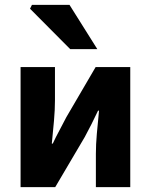

<svg xmlns="http://www.w3.org/2000/svg" viewBox="-20 -773 623 793"><path d="M65 0V-496H207V-358Q207 -320 203 -274.5Q199 -229 194 -180H198Q210 -206 226.5 -236.5Q243 -267 254 -289L375 -496H518V0H376V-138Q376 -176 380 -221Q384 -266 389 -316H385Q373 -290 357.5 -259.5Q342 -229 330 -207L208 0ZM270 -570 104 -737 112 -753H267L382 -570Z"/></svg>

Font: Source Sans 3
Style: Bold
Weight: 700
Designer: Paul D. Hunt
Foundry: Adobe
Version: Version 3.052;hotconv 1.1.0;makeotfexe 2.6.0